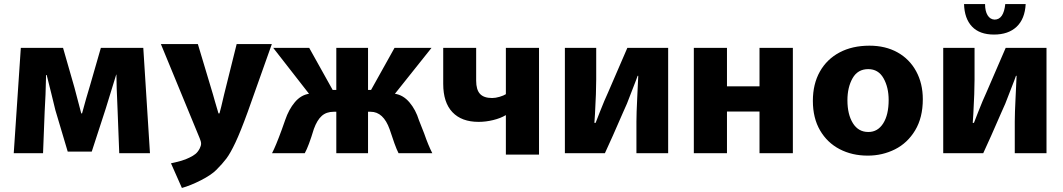

<svg xmlns="http://www.w3.org/2000/svg" viewBox="-20 -730 5261 950"><path d="M83 -493H292L348 -298L382 -169H386Q407 -247 426 -309L479 -493H689L722 28H570L562 -180Q556 -312 556 -361H555L503 -192L434 20H315L254 -185Q247 -211 233 -271Q211 -359 211 -359H208Q206 -256 201 -178L193 28H48Z M1034 -262 1043 -230 1061 -169H1066Q1072 -189 1089 -263L1151 -512H1325L1206 -177Q1170 -78 1145 -25Q1120 28 1100.5 54Q1081 80 1050 111Q1025 136 974 162Q923 188 880 200L826 78Q846 74 873 66.5Q900 59 917 50Q936 41 947.5 31.5Q959 22 968 5Q975 -9 975 -19Q975 -30 968 -46L776 -512H959Z M1510 -493 1626 -285H1644V-493H1801V-285H1816L1932 -493H2115L1934 -266Q1975 -260 2006 -223.5Q2037 -187 2053 -135Q2071 -91 2079 -69Q2099 -11 2119 28H1952Q1943 11 1931.5 -21Q1920 -53 1908 -90Q1877 -177 1814 -177H1801V28H1644V-177H1631Q1595 -177 1572 -156.5Q1549 -136 1533 -92Q1507 -6 1488 28H1326Q1344 -6 1374 -88Q1379 -104 1391 -136Q1409 -189 1439 -224.5Q1469 -260 1509 -266L1332 -493Z M2336 -331Q2336 -286 2355 -265.5Q2374 -245 2415 -245Q2432 -245 2452 -251Q2472 -257 2483 -264V-493H2647V35H2483V-160H2482Q2457 -145 2420.5 -136Q2384 -127 2348 -127Q2264 -127 2218.5 -175Q2173 -223 2173 -315V-493H2336Z M2930 -337Q2930 -275 2924 -167L2921 -122H2927L2948 -176Q2972 -237 2988 -271L3084 -493H3286V28H3129V-129Q3129 -168 3133 -248Q3134 -260 3138 -355H3135Q3128 -336 3127 -333L3082 -217Q3076 -202 3062 -172Q3008 -47 2973 28H2775V-493H2930Z M3413 -493H3577V-303H3738V-493H3903V28H3738V-178H3577V28H3413Z M4273 40Q4196 40 4134.5 8Q4073 -24 4037.5 -85Q4002 -146 4002 -231Q4002 -314 4036.5 -375.5Q4071 -437 4134 -470.5Q4197 -504 4282 -504Q4361 -504 4420.5 -471Q4480 -438 4513 -377.5Q4546 -317 4546 -239Q4546 -148 4508 -85Q4470 -22 4408 9Q4346 40 4274 40ZM4277 -77Q4323 -77 4350 -119.5Q4377 -162 4377 -235Q4377 -298 4351.5 -343Q4326 -388 4276 -388Q4224 -388 4198.5 -343Q4173 -298 4173 -234Q4173 -164 4200 -120.5Q4227 -77 4276 -77Z M4854 -710Q4854 -675 4866.5 -654.5Q4879 -634 4901 -633Q4946 -633 4954 -710H5055Q5051 -636 5010 -597.5Q4969 -559 4898 -559Q4827 -559 4789.5 -598.5Q4752 -638 4750 -710ZM4802 -337Q4802 -275 4796 -167L4793 -122H4799L4820 -176Q4844 -237 4860 -271L4956 -493H5158V28H5001V-129Q5001 -168 5005 -248Q5006 -260 5010 -355H5007Q5000 -336 4999 -333L4954 -217Q4948 -202 4934 -172Q4880 -47 4845 28H4647V-493H4802Z"/></svg>

Font: BM Euljiro oraeorae
Style: Regular
Weight: 400
Designer: Bongjin Kim; Bomjun Kim; Myungsoo Han; Hyesun Chae; Mikyoung Jeong; Wujin Sim; Minjae Kang; Suwha Jang;
Foundry: Sandoll Inc.
Version: Version 1.000;hotconv 1.0.109;makeexe 2.5.65596